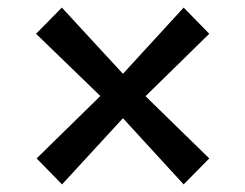

<svg xmlns="http://www.w3.org/2000/svg" viewBox="-20 -568 646 506"><path d="M76.5 -150.5 244.5 -315 75 -479 143 -548 304 -373.5 464 -548 531.5 -479 363.5 -314.5 531.5 -150.5 464 -82 304 -256.5 143.5 -82Z"/></svg>

Font: Merriweather Text
Style: Bold
Weight: 700
Designer: Eben Sorkin
Foundry: Eben Sorkin
Version: Version 2.100